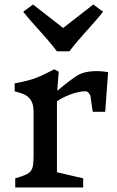

<svg xmlns="http://www.w3.org/2000/svg" viewBox="-20 -823 512 843"><path d="M46.9 0H345.2V-40L230 -66.9V-378.4C255.9 -396 308.1 -421.4 355.5 -422.4C368.2 -422.4 375 -406.2 377 -402.3L387.2 -332H441.9L454.6 -505.9C454.6 -505.9 379.4 -522.5 324.2 -494.6C280.8 -467.3 231.4 -424.3 231.4 -424.3L237.8 -508.3L218.3 -518.6C145.5 -482.4 133.3 -474.1 44.4 -457V-421.9C85.4 -411.1 127.4 -401.9 127.4 -332.5V-142.6C127.4 -65.4 118.7 -62 46.9 -40ZM230 -597.7H284.7C334.5 -663.6 381.3 -707 432.6 -771.5L389.6 -803.2L257.3 -700.2L125 -803.2L82 -771.5C133.3 -707 180.2 -663.6 230 -597.7Z"/></svg>

Font: Donegal One
Style: Regular
Weight: 400
Designer: Gary Lonergan
Foundry: Sorkin Type Co.
Version: Version 1.004